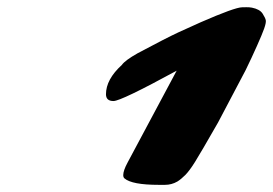

<svg xmlns="http://www.w3.org/2000/svg" viewBox="-20 -955 764 537"><path d="M276.4 -691.4Q276.4 -732.9 320.8 -773.4Q329.6 -786.1 365.2 -806.2Q444.8 -848.6 478.5 -864.3L541 -892.6Q637.2 -934.6 657.2 -934.6Q661.1 -934.6 668.7 -934.8Q676.3 -935.1 684.6 -933.6Q706.5 -929.2 714.4 -917Q722.2 -904.8 723.4 -898.2Q724.6 -891.6 718.8 -875Q712.9 -858.4 698.7 -826.7Q684.6 -794.9 667 -758.8L589.8 -612.3Q541.5 -527.8 525.6 -502.4Q509.8 -477.1 498 -465.3Q486.3 -453.6 476.1 -447.3Q460 -438 441.4 -438H424.3Q349.1 -438 328.1 -456.1Q324.7 -459 324.7 -465.3Q324.7 -478 336.9 -500.5L474.1 -757.3Q318.4 -672.4 297.4 -672.4Q276.4 -672.4 276.4 -691.4Z"/></svg>

Font: Sarina
Style: Regular
Weight: 400
Designer: James Grieshaber
Foundry: James Grieshaber
Version: Version 1.001